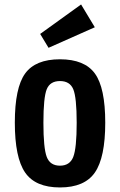

<svg xmlns="http://www.w3.org/2000/svg" viewBox="-20 -813 527 843"><path d="M45.1 -274.4Q45.1 -121.3 90.2 -55.6Q135.3 10 243.3 10Q351.2 10 396.6 -55.6Q442.1 -121.3 442.1 -274.4Q442.1 -427.6 396.7 -490.1Q351.2 -552.7 243.3 -552.7Q135.4 -552.7 90.3 -490.1Q45.1 -427.6 45.1 -274.4ZM170.6 -274Q170.6 -385.6 185.3 -421.4Q200 -457.1 243.3 -457.1Q286.6 -457.1 301.6 -421.4Q316.7 -385.6 316.7 -274Q316.7 -162.1 301.6 -123.9Q286.6 -85.6 243.3 -85.6Q200 -85.6 185.3 -123.9Q170.6 -162.1 170.6 -274ZM193.1 -603.1 396.3 -693.3 336 -793.4 156.4 -664Z"/></svg>

Font: Secuela Black
Style: Regular
Weight: 900
Designer: Fernando Haro
Foundry: deFharo
Version: Version 1.704